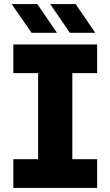

<svg xmlns="http://www.w3.org/2000/svg" viewBox="-20 -917 539 937"><path d="M45 0V-140H166V-560H45V-700H454V-560H333V-140H454V0ZM321 -757 225 -897H349L445 -757ZM134 -757 37 -897H162L258 -757Z"/></svg>

Font: MuseoModerno
Style: Bold
Weight: 700
Designer: Pablo Cosgaya, Héctor Gatti, Marcela Romero, and the Authors of The MuseoModerno Project.
Foundry: Omnibus-Type Team
Version: Version 1.001